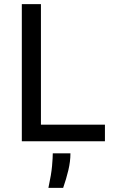

<svg xmlns="http://www.w3.org/2000/svg" viewBox="-20 -680 546 924"><path d="M85 0V-660H177V0ZM115 0V-80H485V0ZM213 224Q227 159 230.5 119Q234 79 234 58H319Q319 97 309 139Q299 181 284 224Z"/></svg>

Font: Bricolage Grotesque 16pt
Style: Regular
Weight: 400
Version: Version 1.001;gftools[0.9.33.dev8+g029e19f]